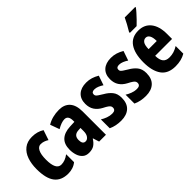

<svg xmlns="http://www.w3.org/2000/svg" viewBox="9 -1434 2111 2111"><g transform="rotate(-45 1065.0 -378.0)"><path d="M247 10Q140 10 87 -58.5Q34 -127 34 -272Q34 -354 56.5 -419Q79 -484 127 -522Q175 -560 249 -560Q292 -560 327 -550Q362 -540 392 -521L353 -405Q306 -435 260 -435Q223 -435 202 -393.5Q181 -352 181 -272Q181 -114 263 -114Q322 -114 380 -158V-35Q352 -12 318 -1Q284 10 247 10Z M670 -560Q751 -560 796 -510.5Q841 -461 841 -362V0H735L712 -73H709Q683 -31 652 -10.5Q621 10 571 10Q525 10 496.5 -15Q468 -40 455 -80Q442 -120 442 -165Q442 -252 489.5 -295.5Q537 -339 626 -343L696 -346V-364Q696 -444 639 -444Q592 -444 524 -404L485 -512Q564 -560 670 -560ZM662 -249Q587 -245 587 -171Q587 -106 632 -106Q659 -106 677.5 -132Q696 -158 696 -201V-251Z M1252 -165Q1252 -79 1204 -34.5Q1156 10 1070 10Q1030 10 992.5 2.5Q955 -5 921 -21V-159Q949 -141 984 -128Q1019 -115 1056 -115Q1107 -115 1107 -157Q1107 -168 1102 -178.5Q1097 -189 1079 -202Q1061 -215 1025 -233Q974 -260 947 -301Q920 -342 920 -401Q920 -476 965.5 -518Q1011 -560 1093 -560Q1134 -560 1171 -548.5Q1208 -537 1245 -515L1207 -404Q1183 -420 1156 -431.5Q1129 -443 1102 -443Q1059 -443 1059 -408Q1059 -396 1064.5 -387.5Q1070 -379 1087 -367Q1104 -355 1139 -334Q1189 -306 1220.5 -267Q1252 -228 1252 -165Z M1636 -165Q1636 -79 1588 -34.5Q1540 10 1454 10Q1414 10 1376.5 2.5Q1339 -5 1305 -21V-159Q1333 -141 1368 -128Q1403 -115 1440 -115Q1491 -115 1491 -157Q1491 -168 1486 -178.5Q1481 -189 1463 -202Q1445 -215 1409 -233Q1358 -260 1331 -301Q1304 -342 1304 -401Q1304 -476 1349.5 -518Q1395 -560 1477 -560Q1518 -560 1555 -548.5Q1592 -537 1629 -515L1591 -404Q1567 -420 1540 -431.5Q1513 -443 1486 -443Q1443 -443 1443 -408Q1443 -396 1448.5 -387.5Q1454 -379 1471 -367Q1488 -355 1523 -334Q1573 -306 1604.5 -267Q1636 -228 1636 -165Z M1901 -559Q1996 -559 2048 -493Q2100 -427 2100 -309V-231H1837Q1838 -167 1862 -137Q1886 -107 1937 -107Q1973 -107 2005 -116.5Q2037 -126 2073 -148V-29Q2007 10 1916 10Q1800 10 1747.5 -64Q1695 -138 1695 -272Q1695 -410 1747 -484.5Q1799 -559 1901 -559ZM1904 -446Q1875 -446 1857 -420.5Q1839 -395 1838 -334H1965Q1965 -389 1949 -417.5Q1933 -446 1904 -446ZM2063 -757Q2050 -738 2026 -711.5Q2002 -685 1975 -656.5Q1948 -628 1924 -606H1819V-619Q1844 -659 1863.5 -696Q1883 -733 1899 -766H2063Z"/></g></svg>

Font: Noto Sans Ethiopic ExtraCondensed ExtraBold
Style: Regular
Weight: 800
Width: 2
Designer: Monotype Design Team
Foundry: Monotype Imaging Inc.
Version: Version 2.102; ttfautohint (v1.8.4.7-5d5b)